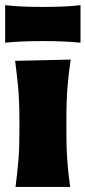

<svg xmlns="http://www.w3.org/2000/svg" viewBox="-24 -742 339 762"><path d="M37.5 0Q44.5 -52.5 48.8 -102.2Q53 -152 53 -214.5V-264.5Q53 -343 48 -395.5Q43 -448 36 -500.5L256.5 -505.5Q248.5 -452 244 -398.5Q239.5 -345 239.5 -264.5V-214.5Q239.5 -152 243.2 -102.2Q247 -52.5 254.5 0ZM-3.5 -572.5V-721.5Q30 -717.5 67.5 -716Q105 -714.5 146 -714.5Q187 -714.5 224.5 -716Q262 -717.5 295.5 -721.5V-572.5Q262 -576 224.5 -577.5Q187 -579 146 -579Q105 -579 67.5 -577.5Q30 -576 -3.5 -572.5Z"/></svg>

Font: Commissioner Flair ExtraBold
Style: Regular
Weight: 800
Designer: Kostas Bartsokas
Foundry: Kostas Bartsokas
Version: Version 1.000; ttfautohint (v1.8.3)